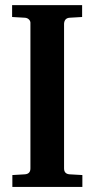

<svg xmlns="http://www.w3.org/2000/svg" viewBox="-20 -738 373 758"><path d="M232.9 -644.5V-73.2Q232.9 -51.3 254.9 -49.8L305.2 -46.9V0H28.8V-46.9L78.1 -49.8Q100.1 -51.3 100.1 -73.2V-644.5Q101.1 -654.3 94.5 -660.9Q87.9 -667.5 78.1 -668L27.8 -670.9V-717.8H304.2V-670.9L254.9 -668Q234.4 -666.5 232.9 -644.5Z"/></svg>

Font: Charis
Style: Bold
Weight: 700
Designer: Walt Agee, Miriam Martin, Annie Olsen, Victor Gaultney, Lorna Priest, Alan Ward, Bob Hallissy, Martin Hosken, Sharon Cor
Foundry: SIL Global
Version: Version 7.000